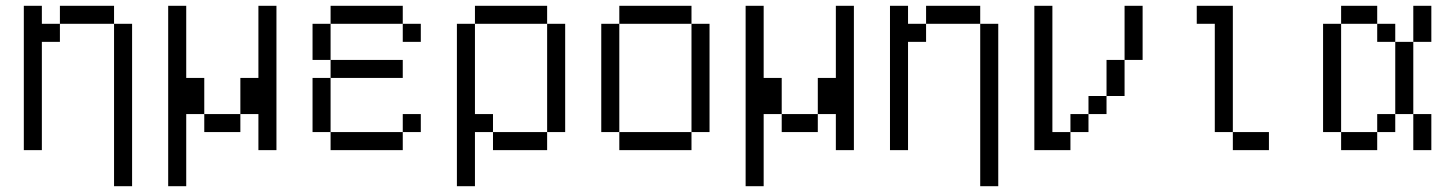

<svg xmlns="http://www.w3.org/2000/svg" viewBox="-20 -520 5040 665"><path d="M375 -437.5V125H437.5V-437.5ZM62.5 -500Q62.5 -500 62.5 0H125Q125 0 125 -375H187.5V-437.5H125V-500ZM187.5 -437.5H375V-500H187.5Z M562.5 -500Q562.5 -500 562.5 125H625Q625 125 625 -125H687.5V-62.5H812.5V-125H687.5Q687.5 -125 687.5 -250H625Q625 -250 625 -500ZM875 -125Q875 -125 875 0H937.5Q937.5 0 937.5 -500H875Q875 -500 875 -250H812.5Q812.5 -250 812.5 -125Z M1437.5 -62.5V-125H1375V-62.5H1125V0H1375V-62.5ZM1375 -250V-312.5H1125V-250H1062.5V-62.5H1125V-250ZM1437.5 -375V-437.5H1375V-375ZM1125 -312.5Q1125 -312.5 1125 -437.5H1062.5Q1062.5 -437.5 1062.5 -312.5ZM1125 -437.5H1375V-500H1125Z M1562.5 -437.5V125H1625V-62.5H1687.5V0H1875V-62.5H1687.5V-125H1625V-437.5ZM1875 -62.5H1937.5Q1937.5 -62.5 1937.5 -437.5H1875Q1875 -437.5 1875 -62.5ZM1625 -437.5H1875V-500H1625Z M2125 -62.5V0H2375V-62.5ZM2125 -62.5Q2125 -62.5 2125 -437.5H2062.5Q2062.5 -437.5 2062.5 -62.5ZM2375 -62.5H2437.5Q2437.5 -62.5 2437.5 -437.5H2375Q2375 -437.5 2375 -62.5ZM2125 -437.5H2375V-500H2125Z M2562.5 -500Q2562.5 -500 2562.5 125H2625Q2625 125 2625 -125H2687.5V-62.5H2812.5V-125H2687.5Q2687.5 -125 2687.5 -250H2625Q2625 -250 2625 -500ZM2875 -125Q2875 -125 2875 0H2937.5Q2937.5 0 2937.5 -500H2875Q2875 -500 2875 -250H2812.5Q2812.5 -250 2812.5 -125Z M3375 -437.5V125H3437.5V-437.5ZM3062.5 -500Q3062.5 -500 3062.5 0H3125Q3125 0 3125 -375H3187.5V-437.5H3125V-500ZM3187.5 -437.5H3375V-500H3187.5Z M3562.5 -500Q3562.5 -500 3562.5 0H3687.5V-62.5H3625V-500ZM3687.5 -62.5H3750V-125H3687.5ZM3750 -125H3812.5V-187.5H3750ZM3812.5 -187.5H3875Q3875 -187.5 3875 -312.5H3812.5Q3812.5 -312.5 3812.5 -187.5ZM3875 -312.5H3937.5V-500H3875Z M4375 0V-62.5H4250V0ZM4250 -62.5V-500H4125V-437.5H4187.5Q4187.5 -437.5 4187.5 -62.5Z M4625 -62.5V0H4750V-62.5ZM4625 -62.5Q4625 -62.5 4625 -437.5H4562.5Q4562.5 -437.5 4562.5 -62.5ZM4750 -62.5H4812.5V-125H4750ZM4875 -125Q4875 -125 4875 0H4937.5Q4937.5 0 4937.5 -125ZM4812.5 -125H4875Q4875 -125 4875 -375H4812.5Q4812.5 -375 4812.5 -125ZM4812.5 -375V-437.5H4750V-375ZM4875 -375H4937.5Q4937.5 -375 4937.5 -500H4875Q4875 -500 4875 -375ZM4625 -437.5H4750V-500H4625Z"/></svg>

Font: Unifont
Style: Regular
Weight: 500
Version: Version 13.0.05